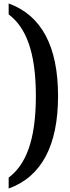

<svg xmlns="http://www.w3.org/2000/svg" viewBox="-20 -824 405 1108"><path d="M30 -804V-741C127 -668 187 -530 187 -270C187 -10 127 128 30 201V264C221 195 315 14 315 -270C315 -554 221 -735 30 -804Z"/></svg>

Font: Noto Serif Sinhala ExtraCondensed
Style: Bold
Weight: 700
Width: 2
Designer: Jelle Bosma - Monotype Design Team
Foundry: Monotype Imaging Inc.
Version: Version 2.007